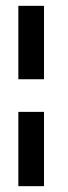

<svg xmlns="http://www.w3.org/2000/svg" viewBox="-20 -480 233 659"><path d="M131 -96V159H43V-96ZM131 -460V-208H43V-460Z"/></svg>

Font: Genos Medium
Style: Italic
Weight: 500
Italic angle: -8°
Designer: Robert E. Leuschke
Foundry: Robert E. Leuschke
Version: Version 1.010